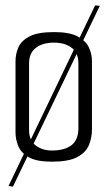

<svg xmlns="http://www.w3.org/2000/svg" viewBox="-20 -592 395 708"><path d="M171.5 4.2Q115.4 4.2 86.7 -11.8Q58.1 -27.8 47.7 -52.8Q37.2 -77.8 37.2 -103.1V-366.4Q37.2 -392.6 47.7 -417.2Q58.1 -441.7 88.7 -457.7Q119.2 -473.7 179.2 -473.7Q236 -473.7 265.9 -457.9Q295.8 -442.2 307.5 -417.7Q319.1 -393.3 319.1 -366.8V-114.9Q319.1 -83.3 307.5 -56.1Q295.8 -28.8 264 -12.3Q232.2 4.2 171.5 4.2ZM171.2 -37Q218.5 -37 243.8 -56.7Q269.1 -76.4 269.1 -119.2V-358.1Q269.1 -396.1 244.5 -415.5Q220 -434.8 178.9 -434.8Q137.8 -434.8 112.5 -415.8Q87.2 -396.8 87.2 -358.1V-112.3Q87.2 -74.1 111.8 -55.5Q136.3 -37 171.2 -37ZM27.7 96.3 11.4 93.7 330.7 -572.1 348 -570.5Z"/></svg>

Font: Smooch Sans Thin
Style: Regular
Weight: 100
Designer: Robert E. Leuschke
Foundry: Robert E. Leuschke
Version: Version 1.010